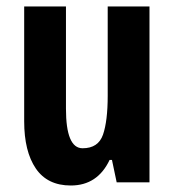

<svg xmlns="http://www.w3.org/2000/svg" viewBox="-20 -567 541 597"><path d="M444.8 -546.9V0H342.8L328.1 -69.8H320.8Q283.2 9.8 200.2 9.8Q127.4 9.8 91.3 -43.2Q55.2 -96.2 55.2 -189.9V-546.9H185.1V-229Q185.1 -106 236.8 -106Q285.6 -106 300.3 -148.4Q314.9 -190.9 314.9 -269V-546.9Z"/></svg>

Font: Open Sans Condensed
Style: Bold
Weight: 700
Width: 3
Designer: Monotype Design Team
Foundry: Monotype Imaging Inc.
Version: Version 3.003; ttfautohint (v1.8.4)